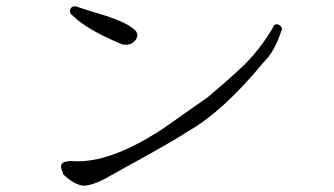

<svg xmlns="http://www.w3.org/2000/svg" viewBox="-20 -612 1040 598"><path d="M402 -487Q387 -468 360 -474Q312 -494 278.5 -512.5Q245 -531 225 -547Q212 -558 200 -569Q196 -581 200.5 -586.5Q205 -592 212 -592H218Q228 -588 242.5 -583.5Q257 -579 276 -573Q365 -548 396 -522Q416 -507 402 -487ZM309 -56Q259 -31 237 -34Q209 -38 176 -70Q177 -71 174 -78Q162 -105 187 -109Q192 -110 197 -110.5Q202 -111 208 -110Q323 -103 487 -211Q503 -222 526.5 -238.5Q550 -255 581 -277Q597 -288 609 -296.5Q621 -305 628 -310Q679 -353 714 -385Q749 -417 768 -439Q785 -459 800.5 -480.5Q816 -502 829 -524Q835 -542 850 -534Q863 -526 855 -512Q834 -450 801 -418Q674 -264 564 -202Q543 -188 494.5 -160Q446 -132 369 -90Q352 -80 337 -72Q322 -64 309 -56Z"/></svg>

Font: New Tegomin
Style: Regular
Weight: 400
Designer: Kyosuke Nagai
Version: Version 1.000